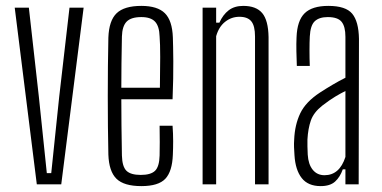

<svg xmlns="http://www.w3.org/2000/svg" viewBox="-20 -626 1296 652"><path d="M105 0 30 -600H78L112 -297L139 -38H154L181 -297L216 -600H264L188 0Z M522 -199H566Q568 -172 568 -147Q568 -122 567 -101Q565 -44 541.5 -19Q518 6 460 6Q401 6 375.5 -19Q350 -44 348 -101Q346 -194 346 -299Q346 -404 348 -498Q350 -556 376 -581Q402 -606 460 -606Q515 -606 540 -581Q565 -556 567 -499Q568 -474 568.5 -418.5Q569 -363 566 -289H392Q392 -245 392.5 -199.5Q393 -154 394 -98Q395 -60 409.5 -46Q424 -32 458 -32Q492 -32 506.5 -46Q521 -60 522 -98Q523 -138 522 -199ZM460 -568Q425 -568 410 -552.5Q395 -537 394 -502Q393 -451 392.5 -410Q392 -369 392 -328H523Q524 -387 524 -432.5Q524 -478 522 -502Q521 -537 506.5 -552.5Q492 -568 460 -568Z M668 0V-600H714V-549H725Q737 -576 756.5 -591Q776 -606 806 -606Q850 -606 870.5 -581.5Q891 -557 892 -500V0H846V-502Q846 -538 833.5 -553.5Q821 -569 793 -569Q766 -569 744.5 -552Q723 -535 714 -503V0Z M1069 6Q1026 6 1004.5 -21.5Q983 -49 980 -99Q979 -113 978.5 -126Q978 -139 979 -152Q981 -202 999.5 -241Q1018 -280 1067 -312Q1087 -325 1109 -338Q1131 -351 1153 -362V-501Q1153 -536 1140 -552Q1127 -568 1093 -568Q1064 -568 1049 -554Q1034 -540 1032 -502Q1031 -483 1031 -454.5Q1031 -426 1032 -402H988Q987 -425 986.5 -451.5Q986 -478 987 -499Q989 -556 1014.5 -581Q1040 -606 1095 -606Q1154 -606 1176 -579.5Q1198 -553 1199 -494L1198 0H1153V-51H1144Q1135 -25 1118 -9.5Q1101 6 1069 6ZM1082 -31Q1133 -31 1153 -93V-317Q1137 -309 1118.5 -298Q1100 -287 1074 -267Q1045 -244 1035.5 -216.5Q1026 -189 1024 -152Q1024 -143 1024 -129Q1024 -115 1025 -101Q1027 -68 1042 -49.5Q1057 -31 1082 -31Z"/></svg>

Font: Big Shoulders Display Light
Style: Regular
Weight: 300
Designer: Patric King
Foundry: XO Type Co
Version: Version 1.000; ttfautohint (v1.8.2)